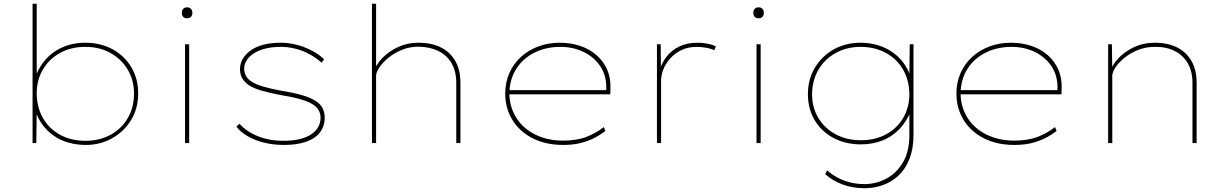

<svg xmlns="http://www.w3.org/2000/svg" viewBox="-20 -760 6530 1020"><path d="M435 10Q388 10 345 -2Q302 -14 267 -38Q232 -62 206 -97Q180 -132 166 -178L175 -176L173 0H153V-740H175V-345L165 -343Q181 -390 207 -425Q233 -460 267.5 -484Q302 -508 343.5 -520.5Q385 -533 432 -533Q515 -533 578.5 -498Q642 -463 678 -402.5Q714 -342 714 -263Q714 -184 676.5 -122.5Q639 -61 576 -25.5Q513 10 435 10ZM434 -12Q508 -12 566.5 -43.5Q625 -75 658.5 -132Q692 -189 692 -263Q692 -334 658.5 -390Q625 -446 567 -478.5Q509 -511 433 -511Q357 -511 298.5 -478.5Q240 -446 207.5 -390Q175 -334 175 -263Q176 -188 209 -131.5Q242 -75 300 -43.5Q358 -12 434 -12Z M963 0V-525H985V0ZM974 -663Q960 -663 953 -671Q946 -679 946 -692Q946 -704 953 -712.5Q960 -721 974 -721Q987 -721 994.5 -713Q1002 -705 1002 -692Q1002 -679 995 -671Q988 -663 974 -663Z M1490 10Q1407 10 1340 -15.5Q1273 -41 1236 -87L1252 -103Q1289 -61 1349.5 -36.5Q1410 -12 1486 -12Q1535 -12 1572 -21Q1609 -30 1633.5 -46.5Q1658 -63 1670.5 -85.5Q1683 -108 1683 -135Q1683 -183 1634 -210Q1611 -223 1570 -234.5Q1529 -246 1471 -255Q1412 -266 1369.5 -278.5Q1327 -291 1303 -307Q1279 -323 1267 -344Q1255 -365 1255 -392Q1255 -424 1271 -449.5Q1287 -475 1315.5 -494.5Q1344 -514 1383.5 -523.5Q1423 -533 1471 -533Q1513 -533 1554.5 -522.5Q1596 -512 1635 -492Q1674 -472 1702 -445L1688 -427Q1661 -452 1625.5 -471.5Q1590 -491 1550.5 -501Q1511 -511 1472 -511Q1428 -511 1392.5 -502.5Q1357 -494 1331 -478Q1305 -462 1291 -440.5Q1277 -419 1277 -394Q1278 -373 1287.5 -355.5Q1297 -338 1318 -326Q1340 -311 1380 -299.5Q1420 -288 1475 -278Q1538 -268 1583 -255Q1628 -242 1653 -226Q1680 -210 1692.5 -187.5Q1705 -165 1705 -135Q1705 -90 1680 -57Q1655 -24 1606.5 -7Q1558 10 1490 10Z M1956 0V-740H1978V-382L1966 -378Q1977 -416 2011 -451.5Q2045 -487 2094.5 -510Q2144 -533 2201 -533Q2274 -533 2323.5 -507.5Q2373 -482 2399.5 -434.5Q2426 -387 2426 -322V0H2404V-319Q2404 -381 2379 -424Q2354 -467 2309 -489Q2264 -511 2203 -512Q2155 -512 2113.5 -494.5Q2072 -477 2041.5 -451.5Q2011 -426 1994.5 -400.5Q1978 -375 1978 -358V0H1967Q1958 0 1955 0Q1952 0 1956 0Z M2972 10Q2879 10 2809.5 -25.5Q2740 -61 2702 -123Q2664 -185 2664 -263Q2664 -323 2686.5 -373Q2709 -423 2748.5 -458.5Q2788 -494 2840.5 -513.5Q2893 -533 2954 -533Q3011 -533 3061 -516.5Q3111 -500 3148 -468Q3185 -436 3205 -391.5Q3225 -347 3223 -291L3222 -259H2676V-281H3211L3200 -270L3201 -295Q3201 -361 3168 -409.5Q3135 -458 3079.5 -484.5Q3024 -511 2957 -511Q2881 -511 2819.5 -480.5Q2758 -450 2722.5 -394Q2687 -338 2686 -263Q2687 -191 2723 -134Q2759 -77 2824 -45Q2889 -13 2971 -13Q3045 -13 3097 -33.5Q3149 -54 3188 -85L3196 -64Q3164 -40 3131 -24Q3098 -8 3059.5 1Q3021 10 2972 10Z M3470 0V-525H3490L3491 -383L3482 -378Q3493 -422 3519.5 -457Q3546 -492 3587.5 -512.5Q3629 -533 3685 -533Q3713 -533 3738.5 -528Q3764 -523 3783 -514L3775 -493Q3753 -503 3727.5 -507Q3702 -511 3683 -511Q3635 -511 3600 -494Q3565 -477 3540.5 -449.5Q3516 -422 3504 -391Q3492 -360 3492 -331V0Z M3999 0V-525H4021V0ZM4010 -663Q3996 -663 3989 -671Q3982 -679 3982 -692Q3982 -704 3989 -712.5Q3996 -721 4010 -721Q4023 -721 4030.5 -713Q4038 -705 4038 -692Q4038 -679 4031 -671Q4024 -663 4010 -663Z M4574 240Q4508 240 4453.5 219Q4399 198 4364 165L4374 145Q4398 166 4428 182.5Q4458 199 4494.5 208.5Q4531 218 4573 218Q4634 218 4688.5 189Q4743 160 4777 102.5Q4811 45 4811 -41V-178L4822 -179Q4800 -119 4760.5 -77Q4721 -35 4669 -14Q4617 7 4553 7Q4472 7 4408 -27Q4344 -61 4308 -121.5Q4272 -182 4272 -260Q4272 -339 4309.5 -401Q4347 -463 4410 -498Q4473 -533 4551 -533Q4589 -533 4624 -525Q4659 -517 4689.5 -501.5Q4720 -486 4745.5 -463.5Q4771 -441 4790 -411Q4809 -381 4820 -345L4811 -347L4813 -525H4833V-43Q4833 29 4812 83Q4791 137 4754.5 171.5Q4718 206 4671 223Q4624 240 4574 240ZM4553 -15Q4629 -15 4687.5 -46.5Q4746 -78 4778.5 -134Q4811 -190 4811 -260Q4810 -334 4777.5 -390.5Q4745 -447 4686 -479Q4627 -511 4552 -511Q4479 -511 4420.5 -479Q4362 -447 4328.5 -390.5Q4295 -334 4294 -260Q4294 -189 4327.5 -133.5Q4361 -78 4419.5 -46.5Q4478 -15 4553 -15Z M5369 10Q5276 10 5206.5 -25.5Q5137 -61 5099 -123Q5061 -185 5061 -263Q5061 -323 5083.5 -373Q5106 -423 5145.5 -458.5Q5185 -494 5237.5 -513.5Q5290 -533 5351 -533Q5408 -533 5458 -516.5Q5508 -500 5545 -468Q5582 -436 5602 -391.5Q5622 -347 5620 -291L5619 -259H5073V-281H5608L5597 -270L5598 -295Q5598 -361 5565 -409.5Q5532 -458 5476.5 -484.5Q5421 -511 5354 -511Q5278 -511 5216.5 -480.5Q5155 -450 5119.5 -394Q5084 -338 5083 -263Q5084 -191 5120 -134Q5156 -77 5221 -45Q5286 -13 5368 -13Q5442 -13 5494 -33.5Q5546 -54 5585 -85L5593 -64Q5561 -40 5528 -24Q5495 -8 5456.5 1Q5418 10 5369 10Z M5867 0V-525H5887L5889 -382L5877 -378Q5889 -416 5922 -451Q5955 -486 6004.5 -509.5Q6054 -533 6113 -533Q6185 -533 6234.5 -507.5Q6284 -482 6310.5 -434.5Q6337 -387 6337 -322V0H6315V-319Q6315 -381 6290 -424Q6265 -467 6220 -489.5Q6175 -512 6114 -511Q6066 -511 6024.5 -494Q5983 -477 5952.5 -452Q5922 -427 5905.5 -401Q5889 -375 5889 -358V0H5879Q5877 0 5874 0Q5871 0 5867 0Z"/></svg>

Font: Lexend Giga Thin
Style: Regular
Weight: 250
Version: Version 1.007